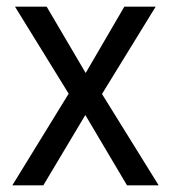

<svg xmlns="http://www.w3.org/2000/svg" viewBox="-20 -556 512 576"><path d="M186 -275 17 0H110L236 -211L361 0H456L286 -274L447 -536H353L237 -337L120 -536H25Z"/></svg>

Font: Noto Sans Khmer UI SemiCondensed
Style: Regular
Weight: 400
Width: 4
Designer: Danh Hong and the Monotype Design Team
Foundry: Monotype Imaging Inc.
Version: Version 2.002